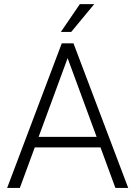

<svg xmlns="http://www.w3.org/2000/svg" viewBox="-20 -924 665 944"><path d="M547.4 0 474.1 -199.2H150.9L77.6 0H15.1L283.7 -710.9H341.3L610.4 0ZM169.9 -251H455.1L312.5 -638.2ZM279.3 -767.1 372.6 -903.8H443.4L330.1 -767.1Z"/></svg>

Font: Vazirmatn UI FD ExtraLight
Style: Regular
Weight: 200
Designer: Saber Rastikerdar
Foundry: Saber Rastikerdar
Version: Version 33.003